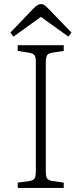

<svg xmlns="http://www.w3.org/2000/svg" viewBox="-20 -923 400 943"><path d="M67 0V-26L125 -34Q144 -37 150 -47Q156 -57 156 -85V-617Q156 -642 149.5 -651.5Q143 -661 123 -664L67 -673V-701H293V-673L235 -664Q217 -661 211 -651Q205 -641 205 -614V-81Q205 -56 211.5 -46.5Q218 -37 237 -34L293 -26V0ZM46 -743 31 -763 146 -883Q156 -893 164.5 -898Q173 -903 182 -903Q191 -903 198.5 -897.5Q206 -892 221 -877L331 -763L316 -743L181 -840Z"/></svg>

Font: Literata ExtraLight
Style: Regular
Weight: 250
Designer: Latin by Veronika Burian and Jose Scaglione. Greek by Irene Vlachou. Cyrillic by Vera Evstafieva.
Foundry: TypeTogether
Version: Version 3.103;gftools[0.9.29]